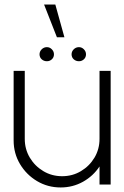

<svg xmlns="http://www.w3.org/2000/svg" viewBox="-20 -812 547 845"><path d="M40 -194V-500H89V-201Q89 -155.5 111.2 -118.2Q133.5 -81 170.8 -58.8Q208 -36.5 253.5 -36.5Q299 -36.5 336.2 -58.8Q373.5 -81 395.8 -118.2Q418 -155.5 418 -201V-500H467V0H418V-79.5Q390.5 -37.5 345.5 -12.2Q300.5 13 247 13Q190 13 143 -15Q96 -43 68 -90Q40 -137 40 -194ZM186.5 -542.5Q173 -542.5 163.5 -551Q154 -559.5 154 -573Q154 -585.5 163.5 -595Q173 -604.5 186.5 -604.5Q199 -604.5 208.2 -595Q217.5 -585.5 217.5 -573Q217.5 -559.5 208.2 -551Q199 -542.5 186.5 -542.5ZM327.5 -542.5Q314 -542.5 304.5 -551Q295 -559.5 295 -573Q295 -585.5 304.5 -595Q314 -604.5 327.5 -604.5Q340 -604.5 349.2 -595Q358.5 -585.5 358.5 -573Q358.5 -559.5 349.2 -551Q340 -542.5 327.5 -542.5ZM174 -792H223.5L263.5 -648H230.5Z"/></svg>

Font: Urbanist ExtraLight
Style: Regular
Weight: 200
Designer: Corey Hu
Foundry: Corey Hu
Version: Version 1.330; ttfautohint (v1.8.4.7-5d5b)